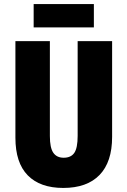

<svg xmlns="http://www.w3.org/2000/svg" viewBox="-20 -917 628 947"><path d="M533 -242Q533 -118 471 -54Q409 10 292 10Q178 10 117 -52Q56 -114 56 -238V-714H226V-246Q226 -188 243 -163.5Q260 -139 294 -139Q330 -139 346.5 -163Q363 -187 363 -247V-714H533ZM443 -897V-782H146V-897Z"/></svg>

Font: Noto Sans Gujarati UI ExtraCondensed Black
Style: Regular
Weight: 900
Width: 2
Designer: Jelle Bosma - Monotype Design Team, Universal Thirst
Foundry: Monotype Imaging Inc.
Version: Version 2.106; ttfautohint (v1.8.4.7-5d5b)